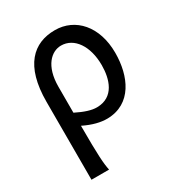

<svg xmlns="http://www.w3.org/2000/svg" viewBox="-178 -620 893 970"><g transform="rotate(-30 268.5 -134.5)"><path d="M70.8 239.3H173.3C165 199.2 161.1 153.3 161.1 -23.4C212.9 2 257.3 12.7 295.9 12.2C438.5 9.8 495.6 -121.1 495.6 -256.3C495.6 -410.6 407.2 -507.8 288.1 -507.8C162.1 -507.8 70.8 -425.8 70.8 -214.8ZM161.1 -251C161.1 -372.1 219.7 -424.8 275.9 -424.8C352.1 -424.8 405.3 -347.7 405.3 -236.8C405.3 -155.8 378.4 -64.5 278.8 -63.5C247.6 -63 209 -75.7 161.1 -99.6Z"/></g></svg>

Font: Andika
Style: Regular
Weight: 400
Designer: Victor Gaultney, Annie Olsen, Julie Remington, Don Collingsworth, Eric Hays
Foundry: SIL International
Version: Version 1.000